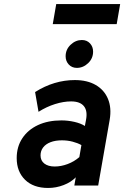

<svg xmlns="http://www.w3.org/2000/svg" viewBox="-20 -920 616 952"><path d="M218.8 12Q145.4 12 104.1 -28.7Q62.8 -69.4 62.8 -136Q62.8 -192.2 90.6 -234.3Q118.4 -276.5 168.2 -299.8Q218 -323 284.6 -323Q317 -323 348.9 -315.7Q380.7 -308.4 400.8 -295.4L406.2 -324Q415.3 -369.6 396.2 -393.4Q377.1 -417.2 332.4 -417.2Q295 -417.2 252.7 -403.9Q210.4 -390.6 171 -365.6L154 -463.6Q201.2 -493.4 250.5 -508.2Q299.8 -523 351 -523Q412.7 -523 454.9 -498.4Q497.2 -473.8 515.5 -429.4Q533.9 -384.9 523.8 -326L466.8 0H348.6L355.6 -40.8Q332.9 -16.8 295.5 -2.4Q258.2 12 218.8 12ZM251.2 -94.4Q282.5 -94.4 315.1 -106.5Q347.6 -118.6 373.4 -141L383.6 -200.6Q365 -211.1 339.9 -217.6Q314.8 -224.2 287.2 -224.2Q254.2 -224.2 230.4 -214.9Q206.6 -205.7 193.8 -188.8Q181 -172 181 -149.4Q181 -123.6 199.9 -109Q218.9 -94.4 251.2 -94.4ZM361 -583.4Q336.5 -583.4 320.9 -600.2Q305.4 -617.1 305.4 -641Q305.4 -674.6 330.1 -698.1Q354.8 -721.6 386 -721.6Q410.9 -721.6 426.2 -705Q441.6 -688.4 441.6 -664Q441.6 -630.4 417.1 -606.9Q392.6 -583.4 361 -583.4ZM241.6 -800.4 258.8 -899.8H575.8L558.6 -800.4Z"/></svg>

Font: Overpass
Style: Italic
Weight: 400
Italic angle: -10°
Designer: Delve Withrington, Dave Bailey, Thomas Jockin
Foundry: Delve Fonts LLC
Version: Version 4.000